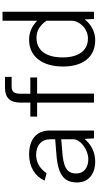

<svg xmlns="http://www.w3.org/2000/svg" viewBox="363 -1146 793 1560"><g transform="rotate(-90 760.0 -366.5)"><path d="M226 10C301 10 362 -20 411 -76L415 0H479V-360C479 -463 411 -527 285 -527C182 -527 106 -478 72 -401L132 -385C171 -442 222 -470 282 -470C359 -470 408 -426 408 -354V-315L306 -307C130 -296 57 -252 57 -137C57 -45 125 10 226 10ZM246 -46C177 -46 130 -82 130 -144C130 -225 187 -250 323 -259L408 -266V-169C407 -107 321 -46 246 -46Z M910 -517H778V-597C778 -644 791 -669 835 -669H915V-723H826C744 -723 706 -680 706 -599V-517H592V-462H706V0H779V-462H910Z M1212 10C1309 10 1363 -51 1382 -75L1385 0H1444V-743H1371V-462C1324 -506 1276 -527 1217 -527C1077 -527 999 -416 999 -252C999 -81 1083 10 1212 10ZM1226 -49C1139 -49 1073 -112 1073 -255C1073 -394 1134 -467 1232 -467C1288 -467 1333 -441 1371 -386V-182C1371 -119 1309 -49 1226 -49Z"/></g></svg>

Font: United Sans Light
Style: Regular
Weight: 300
Designer: Pablo Impallari, Rodrigo Fuenzalida (Modified by Dan O. Williams)
Version: Version 1.000;PS 001.000;hotconv 1.0.88;makeotf.lib2.5.64775